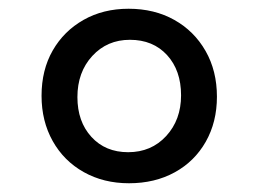

<svg xmlns="http://www.w3.org/2000/svg" viewBox="-20 -540 591 439"><path d="M275 -121Q217 -121 171.5 -146.5Q126 -172 100.5 -217.5Q75 -263 75 -321Q75 -380 100.5 -424.5Q126 -469 171 -494.5Q216 -520 274 -520Q333 -520 378.5 -494.5Q424 -469 450 -423.5Q476 -378 476 -319Q476 -261 450.5 -216Q425 -171 379.5 -146Q334 -121 275 -121ZM273 -192Q326 -192 360 -229Q394 -266 394 -322Q394 -379 362 -414Q330 -449 277 -449Q225 -449 191 -412Q157 -375 157 -318Q157 -262 189 -227Q221 -192 273 -192Z"/></svg>

Font: Noto Sans Devanagari
Style: Regular
Weight: 400
Designer: Jelle Bosma - Monotype Design Team
Foundry: Monotype Imaging Inc.
Version: Version 2.003